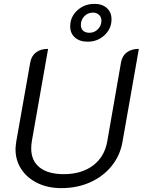

<svg xmlns="http://www.w3.org/2000/svg" viewBox="-20 -961 736 990"><path d="M60 -192Q60 -204 64 -232L136 -639Q142 -673 166 -691Q190 -709 228 -709L144 -232Q141 -213 141 -195Q141 -132 184.5 -97.5Q228 -63 309 -63Q400 -63 459.5 -107.5Q519 -152 533 -232L604 -639Q610 -673 634 -691Q658 -709 696 -709L612 -232Q600 -160 556 -105.5Q512 -51 445 -21Q378 9 296 9Q227 9 173.5 -17Q120 -43 90 -88.5Q60 -134 60 -192ZM342 -825Q342 -874 378.5 -907.5Q415 -941 467 -941Q507 -941 531 -919.5Q555 -898 555 -862Q555 -813 519 -779.5Q483 -746 432 -746Q391 -746 366.5 -767.5Q342 -789 342 -825ZM503 -854Q503 -873 490.5 -884.5Q478 -896 459 -896Q433 -896 415 -877.5Q397 -859 397 -832Q397 -813 409 -802.5Q421 -792 441 -792Q467 -792 485 -810.5Q503 -829 503 -854Z"/></svg>

Font: K2D Light
Style: Italic
Weight: 300
Italic angle: -10°
Designer: Katatrad Aksorn Co.,Ltd.
Foundry: Cadson Demak Co.,Ltd.
Version: Version 1.000; ttfautohint (v1.6)